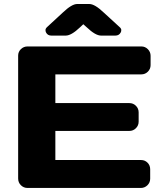

<svg xmlns="http://www.w3.org/2000/svg" viewBox="-20 -930 785 950"><path d="M69.8 -46.9V-654.8Q69.8 -673.8 83.5 -687Q97.2 -700.2 116.2 -700.2H679.2Q698.2 -700.2 711.7 -686.5Q725.1 -672.9 725.1 -653.8V-607.9Q725.1 -588.9 711.7 -575.4Q698.2 -562 679.2 -562H253.9V-419.9H620.1Q639.2 -419.9 652.6 -406.5Q666 -393.1 666 -374V-328.1Q666 -309.1 652.6 -295.7Q639.2 -282.2 620.1 -282.2H253.9V-138.2H678.2Q696.8 -138.2 710 -125Q723.1 -111.8 723.1 -92.8V-45.9Q723.1 -26.9 709.5 -13.4Q695.8 0 676.8 0H116.2Q97.2 0 83.5 -13.4Q69.8 -26.9 69.8 -46.9ZM208 -769Q205.1 -773.9 205.1 -781.5Q205.1 -789.1 213.9 -796.9L290 -867.2Q335 -910.2 361.8 -910.2H421.9Q449.2 -910.2 494.1 -867.2L570.8 -796.9Q580.1 -789.1 580.1 -781.5Q580.1 -773.9 577.1 -769Q568.8 -753.9 550.8 -753.9H480Q452.1 -753.9 409.2 -794.9L392.1 -810.1L376 -794.9Q333 -753.9 305.2 -753.9H233.9Q215.8 -753.9 208 -769Z"/></svg>

Font: Days One
Style: Regular
Weight: 400
Designer: Alexander Kalachev, Alexey Maslov, Jovanny Lemonad
Foundry: Alexander Kalachev, Alexey Maslov, Jovanny Lemonad
Version: Version 1.002